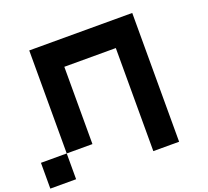

<svg xmlns="http://www.w3.org/2000/svg" viewBox="-160 -1001 1521 1401"><g transform="rotate(-20 600.0 -300.0)"><path d="M200.2 200.2H0V0H200.2ZM1000 200.2H799.8V-600.1H399.9V0H200.2V-799.8H1000Z"/></g></svg>

Font: QuinqueFive
Style: Regular
Weight: 400
Monospace: yes
Designer: GGBotNet
Foundry: GGBotNet
Version: 1.1